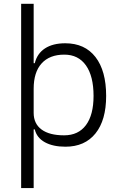

<svg xmlns="http://www.w3.org/2000/svg" viewBox="-20 -752 626 997"><path d="M89.8 224.6V-732.4H154.8V-423.8H160.6Q172.9 -474.1 213.6 -500.7Q254.4 -527.3 318.8 -527.3Q420.4 -527.3 475.8 -455.8Q531.2 -384.3 531.2 -253.9Q531.2 -127.9 475.8 -59.1Q420.4 9.8 319.8 9.8Q254.9 9.8 212.9 -13.4Q170.9 -36.6 160.6 -80.1H154.8V224.6ZM314 -468.3Q237.3 -468.3 196 -422.6Q154.8 -377 154.8 -291V-166Q154.8 -109.9 195.6 -79.6Q236.3 -49.3 313 -49.3Q386.7 -49.3 426.3 -102.3Q465.8 -155.3 465.8 -253.9Q465.8 -356.4 426.3 -412.4Q386.7 -468.3 314 -468.3Z"/></svg>

Font: Caskaydia Cove Light
Style: Regular
Weight: 300
Monospace: yes
Designer: Aaron Bell
Foundry: Saja Typeworks
Version: Version 4.300; ttfautohint (v1.8.3)